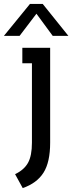

<svg xmlns="http://www.w3.org/2000/svg" viewBox="-69 -716 369 980"><path d="M94 12V-393H45V-472H187V12Q187 112 153 165.5Q119 219 47 244L8 173Q54 151 74 115Q94 79 94 12ZM280 -533H200L117 -646L31 -533H-49L84 -696H149Z"/></svg>

Font: Madhuban
Style: Regular
Weight: 400
Designer: jaikishan Patel
Foundry: MagicType
Version: Version 1.000